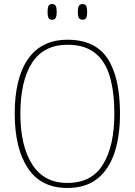

<svg xmlns="http://www.w3.org/2000/svg" viewBox="-20 -922 669 952"><path d="M314 10Q183 10 118 -88.5Q53 -187 53 -359Q53 -535 119.5 -630Q186 -725 315 -725Q452 -725 513.5 -631.5Q575 -538 575 -358Q575 -245 547 -162.5Q519 -80 461.5 -35Q404 10 314 10ZM314 -15Q435 -15 491 -107Q547 -199 547 -358Q547 -466 524.5 -542.5Q502 -619 451 -659.5Q400 -700 315 -700Q196 -700 138.5 -610Q81 -520 81 -358Q81 -199 139.5 -107Q198 -15 314 -15ZM389 -824Q378 -824 372 -832Q366 -840 366 -863Q366 -886 372 -894Q378 -902 389 -902Q401 -902 406.5 -894Q412 -886 412 -863Q412 -840 406.5 -832Q401 -824 389 -824ZM238 -824Q227 -824 221.5 -832Q216 -840 216 -863Q216 -886 221.5 -894Q227 -902 238 -902Q250 -902 255.5 -894Q261 -886 261 -863Q261 -840 255.5 -832Q250 -824 238 -824Z"/></svg>

Font: Noto Serif Tamil SemiCondensed Thin
Style: Italic
Weight: 100
Width: 4
Italic angle: -12°
Designer: Indian Type Foundry, Tom Grace, and the Monotype Design Team
Foundry: Monotype Imaging Inc.
Version: Version 2.003; ttfautohint (v1.8.4.7-5d5b)